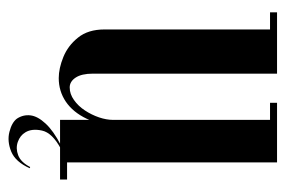

<svg xmlns="http://www.w3.org/2000/svg" viewBox="-127 -408 652 438"><g transform="rotate(90 199.0 -189.0)"><path d="M265.8 -477.5V-135.8Q265.8 -92 250.9 -60.8Q236 -29.5 212 -13.2Q188 3 158.2 3Q136 3 110.1 -7.5Q84.2 -18 65.8 -41Q47.2 -64 47.2 -101.2V-495H148V-75Q148 -49.2 157 -35.6Q166 -22 179.5 -22Q194.5 -22 208.2 -31.8Q222 -41.5 232 -56.8Q242 -72 247.8 -89Q253.5 -106 253.5 -121.2V-477.5ZM350.5 -495V0H253.5V-495ZM253.5 -495V-479H214.5V-495ZM389.5 -16V0H350.5V-16ZM47.2 -495V-479H8.2V-495ZM361 68.2 363.8 69.2Q349.2 101.8 325.8 111.4Q302.2 121 280.8 115.5Q259.2 110 250.5 98.2Q241.2 83.8 243.2 67.4Q245.2 51 261.8 33.1Q278.2 15.2 311 -1.8H319.2Q283 17.8 277.9 41Q272.8 64.2 281.8 79Q289 91.2 303.8 96.4Q318.5 101.5 334.2 95.5Q350 89.5 361 68.2Z"/></g></svg>

Font: Emberly Black
Style: Regular
Weight: 900
Designer: Rajesh Rajput
Foundry: Rajesh Rajput
Version: Version 1.000